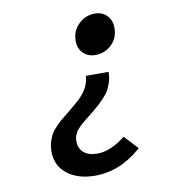

<svg xmlns="http://www.w3.org/2000/svg" viewBox="-79 -573 758 834"><g transform="rotate(-10 300.0 -156.0)"><path d="M366.2 -325.2Q333.5 -325.2 312.7 -345.9Q292 -366.7 292 -399.9Q292 -443.8 322.3 -473.4Q352.5 -502.9 394 -502.9Q426.8 -502.9 447.3 -481.9Q467.8 -460.9 467.8 -426.8Q467.8 -382.3 438 -353.8Q408.2 -325.2 366.2 -325.2ZM274.9 190.9Q199.2 190.9 152.1 154.3Q105 117.7 105 55.2Q105 33.2 110.6 13.9Q116.2 -5.4 123.5 -18.8Q130.9 -32.2 146.2 -48.3Q161.6 -64.5 172.4 -73.5Q183.1 -82.5 204.1 -99.1Q252.9 -138.7 269 -155.8Q307.1 -196.8 309.1 -243.2H409.2Q409.7 -220.7 403.1 -199.7Q396.5 -178.7 388.7 -164.6Q380.9 -150.4 363.8 -132.3Q346.7 -114.3 336.7 -105.7Q326.7 -97.2 305.2 -79.1Q300.8 -75.7 288.8 -66.4Q276.9 -57.1 273.2 -54Q269.5 -50.8 260.3 -43Q251 -35.2 247.8 -31.5Q244.6 -27.8 238.3 -21Q231.9 -14.2 229.7 -9.3Q227.5 -4.4 224.4 2.4Q221.2 9.3 220.2 16.1Q219.2 22.9 219.2 30.8Q219.2 61 240.5 79.6Q261.7 98.1 300.8 98.1Q358.4 98.1 424.8 45.9L481 106Q385.3 190.9 274.9 190.9Z"/></g></svg>

Font: Office Code Pro Medium Italic
Style: Regular
Weight: 500
Italic angle: -9°
Designer: Nathan Rutzky & Paul D. Hunt
Foundry: Adobe Systems Incorporated
Version: Version 1.004;PS 001.004;hotconv 1.0.70;makeotf.lib2.5.58329